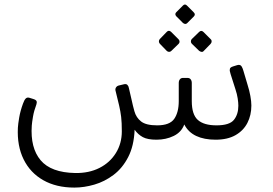

<svg xmlns="http://www.w3.org/2000/svg" viewBox="-20 -628 1239 870"><path d="M317 222Q235 222 176 188.5Q117 155 87 94Q57 33 61 -49Q62 -66 67 -95.5Q72 -125 84 -158Q90 -175 96.5 -181.5Q103 -188 113 -185L129 -180Q143 -176 145.5 -170Q148 -164 145 -155Q134 -126 129.5 -99.5Q125 -73 124 -59Q117 42 164 98Q211 154 321 156Q383 157 430.5 133Q478 109 505 65.5Q532 22 532 -33Q532 -73 529 -98Q526 -123 520 -149Q514 -175 504 -215Q501 -224 505.5 -231.5Q510 -239 520 -241L541 -246Q552 -249 557.5 -243Q563 -237 564 -229Q571 -201 576.5 -175Q582 -149 589 -124Q597 -95 619.5 -77.5Q642 -60 692 -60Q749 -60 769.5 -89.5Q790 -119 790 -170V-252Q790 -262 795 -268.5Q800 -275 810 -275H829Q839 -275 844 -268.5Q849 -262 849 -252V-170Q849 -109 876.5 -84.5Q904 -60 961 -60Q1020 -60 1040 -85Q1060 -110 1060 -149Q1060 -163 1057 -182.5Q1054 -202 1047 -223L1025 -292Q1024 -297 1022.5 -301.5Q1021 -306 1021 -310Q1021 -318 1025 -321.5Q1029 -325 1036 -327L1052 -332Q1055 -333 1057.5 -333.5Q1060 -334 1062 -334Q1070 -334 1074.5 -327.5Q1079 -321 1083 -307L1102 -243Q1110 -218 1114.5 -193Q1119 -168 1119 -150Q1119 -106 1101 -71Q1083 -36 1047 -15.5Q1011 5 957 5Q905 5 869 -12Q833 -29 815 -64Q802 -29 767 -12Q732 5 689 5Q649 5 627.5 -6.5Q606 -18 590 -40Q587 33 561 83.5Q535 134 494.5 164.5Q454 195 407.5 208.5Q361 222 317 222ZM828 -523Q824 -519 819 -519.5Q814 -520 809 -524L779 -554Q770 -564 779 -573L809 -603Q818 -612 827 -603L857 -573Q868 -563 858 -553ZM756 -397Q752 -393 746 -393Q740 -393 735 -398L704 -430Q700 -435 700 -440.5Q700 -446 704 -451L735 -483Q745 -494 756 -483L788 -451Q793 -447 793.5 -440.5Q794 -434 789 -429ZM903 -397Q899 -392 893 -393Q887 -394 882 -398L849 -430Q845 -434 845 -440.5Q845 -447 849 -451L882 -483Q892 -493 902 -483L934 -451Q939 -447 939 -440.5Q939 -434 934 -429Z"/></svg>

Font: Rubik Light
Style: Italic
Weight: 300
Italic angle: -12°
Designer: Hubert and Fischer
Foundry: Hubert and Fischer
Version: Version 2.300;gftools[0.9.30]